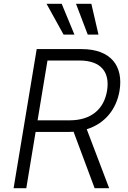

<svg xmlns="http://www.w3.org/2000/svg" viewBox="-20 -984 671 1004"><path d="M369.3 -802.9 302.6 -964.1H223.4L312.5 -802.9ZM495 -802.9 457.7 -964.1H377.5L438.9 -802.9ZM605.1 -509.6C626.1 -637.4 561.1 -727.3 406.6 -727.3H171.9L51.1 0H117.5L166.2 -294H335.6C345.5 -294 355.1 -294.4 364.7 -295.1L474.8 0H550.8L433.6 -308.2C529.5 -338.1 588.8 -413 605.1 -509.6ZM344.1 -354.8H176.5L228.3 -667.6H394.9C509.9 -667.6 555.4 -605.5 539.8 -509.6C524.1 -414.8 458.5 -354.8 344.1 -354.8Z"/></svg>

Font: TID UI Light
Style: Italic
Weight: 300
Italic angle: -9.39999°
Designer: The TID Project Authors
Foundry: Bakken & Bæck
Version: Version 1.001;hotconv 1.0.109;makeotfexe 2.5.65596